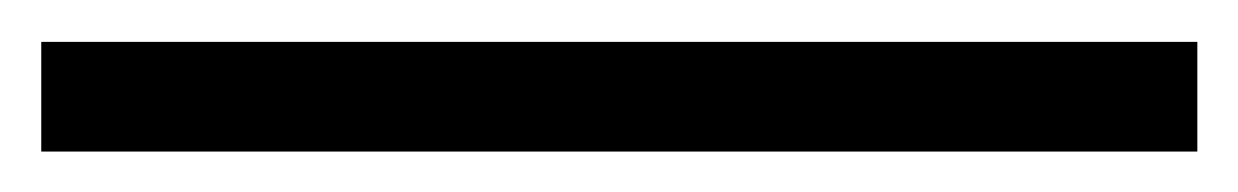

<svg xmlns="http://www.w3.org/2000/svg" viewBox="-30 398 606 94"><path d="M556.2 472.2H-9.8V418.5H556.2Z"/></svg>

Font: HM XNiloofar
Style: Regular
Weight: 400
Designer: Hossein Movahhedian
Version: Version 2.8, 2015